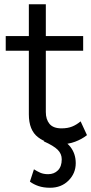

<svg xmlns="http://www.w3.org/2000/svg" viewBox="-20 -670 430 905"><path d="M360 -98 390 -33Q366 -14 334 -2Q302 10 265 10Q203 10 159.5 -23Q116 -56 116 -131V-431H7V-500H116V-650H196V-500H372V-431H196V-142Q196 -107 213.5 -86Q231 -65 270 -65Q299 -65 320 -73.5Q341 -82 360 -98ZM186 -4 228 -29Q287 -10 312 22.5Q337 55 337 99Q337 147 303 181Q269 215 216 215Q185 215 161.5 207Q138 199 121 186L140 128Q154 137 169.5 144Q185 151 207 151Q235 151 253 133Q271 115 271 81Q271 55 252 36Q233 17 186 -4Z"/></svg>

Font: Prodigy Sans
Style: Regular
Weight: 400
Designer: Wei Huang
Foundry: Wei Huang
Version: Version 1.003; ttfautohint (v1.8.3)